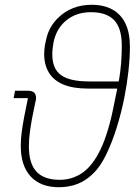

<svg xmlns="http://www.w3.org/2000/svg" viewBox="-20 -772 588 804"><path d="M43 -392H97Q114 -392 122.5 -384.5Q131 -377 131 -362Q131 -358 130.5 -354Q130 -350 128 -344L114 -275Q108 -242 104.5 -214Q101 -186 101 -159Q101 -87 133 -53Q165 -19 230 -19Q283 -19 326 -49Q369 -79 402 -148.5Q435 -218 458 -337L471 -401H350Q286 -401 245.5 -418Q205 -435 185 -467.5Q165 -500 165 -546Q165 -579 177 -621Q189 -663 222 -696Q250 -724 286 -738Q322 -752 363 -752Q415 -752 451 -732Q487 -712 505.5 -673Q524 -634 524 -577Q524 -530 518 -475.5Q512 -421 501 -365Q488 -299 468.5 -237Q449 -175 425 -125.5Q401 -76 373 -48Q341 -16 305 -2Q269 12 227 12Q150 12 108.5 -33Q67 -78 67 -161Q67 -188 70.5 -216Q74 -244 81 -281L97 -361H37ZM199 -544Q199 -484 235.5 -457.5Q272 -431 353 -431H477L479 -441Q484 -470 487 -506Q490 -542 490 -581Q490 -654 458 -687.5Q426 -721 361 -721Q300 -721 258 -687Q216 -653 204 -594Q202 -582 200.5 -570Q199 -558 199 -544Z"/></svg>

Font: IBM Plex Sans ExtraLight
Style: Italic
Weight: 250
Italic angle: -11.31°
Designer: Mike Abbink, Paul van der Laan, Pieter van Rosmalen
Foundry: Bold Monday
Version: Version 3.201